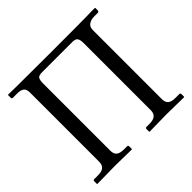

<svg xmlns="http://www.w3.org/2000/svg" viewBox="-160 -815 986 986"><g transform="rotate(-45 333.5 -322.0)"><path d="M480.5 -71.8V-560.1Q480.5 -583.5 473.1 -594Q465.8 -604.5 443.8 -604.5H222.7Q200.2 -604.5 193.4 -595Q186.5 -585.4 186.5 -559.6V-71.8Q186.5 -48.3 199.2 -37.6Q211.9 -26.9 241.2 -26.9H262.7Q271 -26.9 271 -18.6V0L269 2Q187 0 147.9 0L19 2L17.1 0V-18.6Q17.1 -26.9 24.9 -26.9H51.3Q80.6 -26.9 93.3 -38.3Q106 -49.8 106 -71.8V-573.7Q106 -599.6 93.5 -608.6Q81.1 -617.7 54.7 -617.7H24.9Q17.1 -617.7 17.1 -625.5V-644.5L19 -646.5L81.1 -645.5Q143.6 -644.5 330.6 -644.5Q439 -644.5 504.4 -644.8Q569.8 -645 585.7 -645.5Q601.6 -646 615.7 -646.2Q629.9 -646.5 648.4 -646.5L650.4 -644.5V-626Q650.4 -623 647.9 -620.4Q645.5 -617.7 642.1 -617.7H612.8Q590.3 -617.2 575.7 -606.4Q561 -595.7 561 -573.7V-71.8Q561 -48.3 573.7 -37.6Q586.4 -26.9 615.7 -26.9H642.1Q650.4 -26.9 650.4 -18.6V0L648.4 2Q561.5 0 522.5 0L398.4 2L396.5 0V-18.6Q396.5 -26.9 404.3 -26.9H425.8Q455.1 -26.9 467.8 -38.3Q480.5 -49.8 480.5 -71.8Z"/></g></svg>

Font: Libertinage
Style: l
Weight: 400
Designer: OSP
Foundry: OSP
Version: Version 1.0; 2008; OFL relea